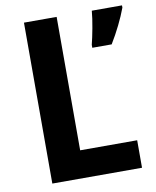

<svg xmlns="http://www.w3.org/2000/svg" viewBox="-81 -777 680 839"><g transform="rotate(-10 259.0 -357.0)"><path d="M83 0H481V-122H228V-714H83ZM518 -704V-714H384C381 -673 367 -602 358 -567V-554H444C474 -603 501 -658 518 -704Z"/></g></svg>

Font: Noto Sans Kannada SemiCondensed
Style: Bold
Weight: 700
Width: 4
Designer: Jelle Bosma - Monotype Design Team
Foundry: Monotype Imaging Inc.
Version: Version 2.005